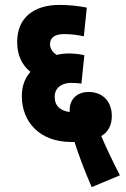

<svg xmlns="http://www.w3.org/2000/svg" viewBox="-20 -652 514 783"><path d="M354 111 469 63C441 9 412 -52 393 -97C421 -114 436 -141 436 -179C436 -235 402 -277 341 -277C300 -277 264 -253 264 -202C264 -200 264 -197 264 -195C223 -201 203 -222 203 -257C203 -297 235 -314 271 -314C286 -314 300 -313 312 -311L324 -427C313 -430 284 -434 262 -434C244 -434 227 -432 211 -428C193 -440 184 -455 184 -471C184 -497 201 -513 242 -513C272 -513 298 -509 322 -504L334 -621C299 -628 260 -632 223 -632C117 -632 50 -579 50 -481C50 -430 67 -389 104 -359C80 -331 69 -299 69 -260C69 -155 142 -73 270 -73C275 -73 280 -73 284 -73C299 -25 324 43 354 111Z"/></svg>

Font: Noto Sans Devanagari UI ExtraCondensed ExtraBold
Style: Regular
Weight: 800
Width: 2
Designer: Jelle Bosma - Monotype Design Team
Foundry: Monotype Imaging Inc.
Version: Version 2.003